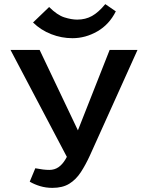

<svg xmlns="http://www.w3.org/2000/svg" viewBox="-20 -900 706 930"><path d="M234 10Q202 10 174 1.5Q146 -7 124 -20L151 -85Q172 -81 188 -79Q204 -77 219 -77Q244 -77 263 -90Q282 -103 297 -128Q312 -153 326 -189L511 -658H646L416 -148Q395 -102 371.5 -66Q348 -30 315.5 -10Q283 10 234 10ZM315 -119 31 -658H172L391 -198ZM331 -715Q278 -715 228 -734.5Q178 -754 140 -791L218 -866Q257 -827 291.5 -816Q326 -805 354 -805Q394 -805 425.5 -822.5Q457 -840 490 -880L541 -845Q509 -781 451.5 -748Q394 -715 331 -715Z"/></svg>

Font: Ysabeau
Style: Bold
Weight: 700
Designer: Christian Thalmann (Catharsis Fonts)
Version: Version 2.000;gftools[0.9.27.dev2+g8671c4b]